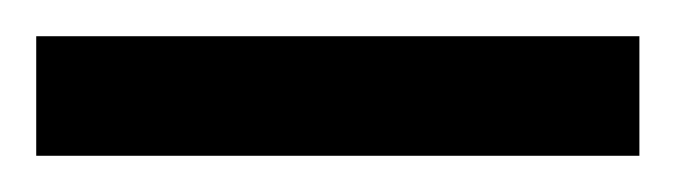

<svg xmlns="http://www.w3.org/2000/svg" viewBox="-21 70 373 106"><path d="M-1 90V156H332V90Z"/></svg>

Font: Noto Sans Gurmukhi UI Condensed Medium
Style: Regular
Weight: 500
Width: 3
Designer: Jelle Bosma - Monotype Design Team
Foundry: Monotype Imaging Inc.
Version: Version 2.004